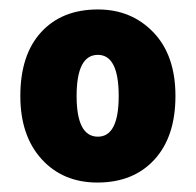

<svg xmlns="http://www.w3.org/2000/svg" viewBox="-20 -742 414 406"><path d="M351 -539Q351 -453 306.5 -404.5Q262 -356 186 -356Q113 -356 68 -405.5Q23 -455 23 -539Q23 -626 67 -674Q111 -722 187 -722Q258 -722 304.5 -673.5Q351 -625 351 -539ZM142 -539Q142 -453 187 -453Q231 -453 231 -539Q231 -626 187 -626Q142 -626 142 -539Z"/></svg>

Font: Noto Sans Lao Looped SemiCondensed Black
Style: Regular
Weight: 900
Width: 4
Designer: Mark Frömberg, Ben Mitchell
Foundry: The Fontpad Ltd
Version: Version 1.002; ttfautohint (v1.8.4.7-5d5b)